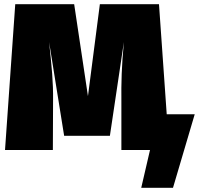

<svg xmlns="http://www.w3.org/2000/svg" viewBox="-20 -718 952 919"><path d="M778 -171 741 -698H458L401 -258L335 -698H53L4 0H233L234 -235C235 -328 228 -394 215 -517L287 -68H506L573 -517C562 -403 560 -318 561 -233V0H698L656 181H808L912 -171Z"/></svg>

Font: Fira Sans Ultra
Style: Regular
Weight: 950
Designer: Carrois Corporate & Edenspiekermann AG
Foundry: Carrois Corporate GbR & Edenspiekermann AG
Version: Version 4.203;PS 004.203;hotconv 1.0.88;makeotf.lib2.5.64775